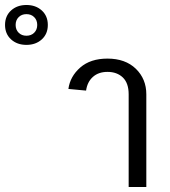

<svg xmlns="http://www.w3.org/2000/svg" viewBox="-256 -750 680 770"><path d="M18.3 -393.3Q25 -443.3 65.8 -479.2Q106.7 -515 175 -515Q246.7 -515 288.8 -474.2Q330.8 -433.3 330.8 -371.7V0H260V-371.7Q260 -416.7 236.7 -439.2Q213.3 -461.7 175 -461.7Q139.2 -461.7 116.7 -441.7Q94.2 -421.7 89.2 -386.7ZM-211.7 -707.9Q-187.5 -730 -150 -730Q-112.5 -730 -88.3 -707.9Q-64.2 -685.8 -64.2 -650Q-64.2 -614.2 -88.3 -592.1Q-112.5 -570 -150 -570Q-187.5 -570 -211.7 -592.1Q-235.8 -614.2 -235.8 -650Q-235.8 -685.8 -211.7 -707.9ZM-118.8 -681.2Q-130.8 -693.3 -150 -693.3Q-169.2 -693.3 -181.2 -681.2Q-193.3 -669.2 -193.3 -650Q-193.3 -630.8 -181.2 -618.8Q-169.2 -606.7 -150 -606.7Q-130.8 -606.7 -118.8 -618.8Q-106.7 -630.8 -106.7 -650Q-106.7 -669.2 -118.8 -681.2Z"/></svg>

Font: Boon
Style: Regular
Weight: 400
Designer: Sungsit Sawaiwan
Foundry: FontUni
Version: Version 3.0